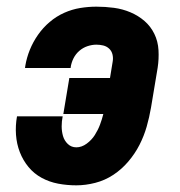

<svg xmlns="http://www.w3.org/2000/svg" viewBox="-20 -548 540 576"><path d="M209 8Q181 8 154.5 3Q128 -2 105 -14.5Q82 -27 65.5 -47Q49 -67 39.5 -91.5Q30 -116 28 -143.5Q26 -171 31 -199H168Q165 -184 165 -169Q165 -154 169 -140Q173 -126 183.5 -116Q194 -106 209 -106Q225 -106 240 -117Q255 -128 264.5 -143Q274 -158 280 -174Q286 -190 290 -206H170L188 -314H310L318 -363Q320 -374 317.5 -384.5Q315 -395 307.5 -402Q300 -409 290 -411.5Q280 -414 269 -414Q256 -414 242.5 -409.5Q229 -405 218 -395.5Q207 -386 200.5 -373Q194 -360 192 -346V-344H55L56 -351Q60 -375 69.5 -398.5Q79 -422 94 -443.5Q109 -465 129 -482Q149 -499 172.5 -509.5Q196 -520 220.5 -524Q245 -528 269 -528Q296 -528 322 -524.5Q348 -521 371.5 -511Q395 -501 413.5 -485Q432 -469 443 -446.5Q454 -424 455.5 -397.5Q457 -371 453 -345L433 -225Q428 -196 420 -168Q412 -140 398.5 -113.5Q385 -87 365 -63.5Q345 -40 320 -23.5Q295 -7 266 0.5Q237 8 209 8Z"/></svg>

Font: Iosevka SS18 Heavy
Style: Italic
Weight: 900
Italic angle: -9°
Monospace: yes
Designer: Belleve Invis
Foundry: Belleve Invis
Version: Version 25.1.1; ttfautohint (v1.8.4)